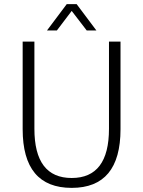

<svg xmlns="http://www.w3.org/2000/svg" viewBox="-20 -902 696 932"><path d="M90 -275V-700H147V-277Q147 -38 328 -38Q509 -38 509 -277V-700H565V-275Q565 10 328 10Q90 10 90 -275ZM304 -882H352L448 -754H401L328 -849L256 -754H208Z"/></svg>

Font: Sarabun ExtraLight
Style: Regular
Weight: 275
Designer: Suppakit Chalermlarp | Katatrad Co.,Ltd.
Foundry: Cadson Demak Co.,Ltd.
Version: Version 1.000; ttfautohint (v1.6)